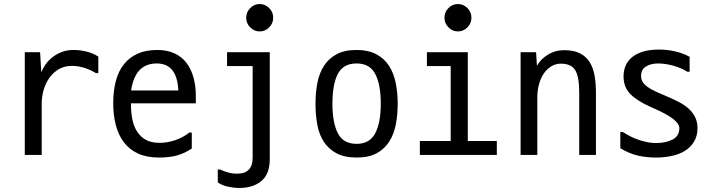

<svg xmlns="http://www.w3.org/2000/svg" viewBox="-20 -785 3540 953"><path d="M179 -526 185 -425Q191 -443 204.5 -463Q218 -483 238.5 -499.5Q259 -516 285.5 -526.5Q312 -537 344 -537Q377 -537 409.5 -529Q442 -521 468 -504V-422H456Q433 -437 401 -447.5Q369 -458 337 -458Q301 -458 273.5 -442.5Q246 -427 226.5 -400.5Q207 -374 197 -340Q187 -306 187 -269V-16H103V-526Z M631 -336H865V-339Q858 -470 758 -470Q651 -470 631 -337ZM761 -537Q810 -537 846.5 -520Q883 -503 906 -472.5Q929 -442 940.5 -400Q952 -358 952 -309V-272H630V-267Q630 -227 637 -192.5Q644 -158 660.5 -132Q677 -106 704 -91Q731 -76 772 -76Q809 -76 847.5 -88.5Q886 -101 920 -127H932V-48Q898 -25 860.5 -14Q823 -3 769 -3Q709 -3 666 -22.5Q623 -42 595.5 -78Q568 -114 555 -163.5Q542 -213 542 -273Q542 -334 555 -383Q568 -432 595 -466Q622 -500 663 -518.5Q704 -537 761 -537Z M1073 56Q1090 65 1111.5 71Q1133 77 1157 77Q1234 77 1234 -2V-457H1107V-526H1319V6Q1319 78 1278 113Q1237 148 1167 148Q1141 148 1111 141.5Q1081 135 1061 120V56ZM1202 -697Q1202 -725 1222 -745Q1242 -765 1269 -765Q1296 -765 1316 -745Q1336 -725 1336 -697Q1336 -669 1316 -649Q1296 -629 1269 -629Q1242 -629 1222 -649Q1202 -669 1202 -697Z M1750 -3Q1690 -3 1650.5 -24Q1611 -45 1587.5 -81Q1564 -117 1555 -165.5Q1546 -214 1546 -270Q1546 -326 1555.5 -374.5Q1565 -423 1588.5 -459Q1612 -495 1651 -516Q1690 -537 1750 -537Q1808 -537 1847.5 -516Q1887 -495 1910.5 -459Q1934 -423 1944 -374Q1954 -325 1954 -270Q1954 -215 1944.5 -166.5Q1935 -118 1911.5 -81.5Q1888 -45 1849 -24Q1810 -3 1750 -3ZM1750 -71Q1815 -71 1842.5 -123.5Q1870 -176 1870 -270Q1870 -366 1842.5 -418Q1815 -470 1750 -470Q1684 -470 1657 -418.5Q1630 -367 1630 -270Q1630 -176 1657 -123.5Q1684 -71 1750 -71Z M2302 -526V-85H2446V-16H2064V-85H2217V-457H2099V-526ZM2186 -697Q2186 -725 2206 -745Q2226 -765 2253 -765Q2280 -765 2300 -745Q2320 -725 2320 -697Q2320 -669 2300 -649Q2280 -629 2253 -629Q2226 -629 2206 -649Q2186 -669 2186 -697Z M2938 -16H2855V-324Q2855 -405 2835 -437Q2815 -469 2763 -469Q2739 -469 2717.5 -456.5Q2696 -444 2680.5 -422Q2665 -400 2656 -369Q2647 -338 2647 -301V-16H2564V-526H2641L2645 -458Q2662 -490 2698.5 -513Q2735 -536 2780 -536Q2829 -536 2859.5 -520Q2890 -504 2907.5 -475.5Q2925 -447 2931.5 -408Q2938 -369 2938 -322Z M3071 -130Q3114 -102 3157.5 -88.5Q3201 -75 3234 -75Q3285 -75 3318.5 -92.5Q3352 -110 3352 -149Q3352 -171 3319.5 -196Q3287 -221 3210 -254Q3144 -283 3109.5 -317.5Q3075 -352 3075 -405Q3075 -469 3121 -504Q3167 -539 3252 -539Q3290 -539 3329 -530.5Q3368 -522 3403 -503V-429H3391Q3378 -438 3360.5 -445.5Q3343 -453 3323.5 -458.5Q3304 -464 3284.5 -467Q3265 -470 3248 -470Q3209 -470 3185.5 -454.5Q3162 -439 3162 -409Q3162 -392 3169.5 -379Q3177 -366 3193.5 -354Q3210 -342 3236 -330Q3262 -318 3298 -303Q3324 -292 3350 -278.5Q3376 -265 3396.5 -247Q3417 -229 3429.5 -205Q3442 -181 3442 -150Q3442 -110 3425 -82Q3408 -54 3380 -36.5Q3352 -19 3314.5 -11Q3277 -3 3237 -3Q3191 -3 3149 -12Q3107 -21 3059 -49V-130Z"/></svg>

Font: D2Coding
Style: Regular
Weight: 400
Monospace: yes
Designer: Yong-Rak Park; Jeong-Hwan Yoon; Sang-Min Lee;
Foundry: NHN Corporation
Version: Version 1.3.2; Build 20180524